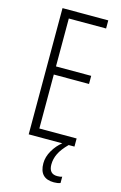

<svg xmlns="http://www.w3.org/2000/svg" viewBox="-139 -772 662 1049"><g transform="rotate(15 192.5 -248.0)"><path d="M240.2 127Q240.2 180.2 287.1 180.2Q306.2 180.2 314.9 175.8V211.9Q300.3 217.8 278.3 217.8Q196.3 217.8 196.3 131.8Q196.3 95.2 217.3 59.1Q238.8 22.5 268.1 0H304.2Q269.5 34.7 254.9 64.9Q240.2 94.7 240.2 127ZM336.9 0H78.1V-713.9H336.9V-668H126V-397H325.2V-351.1H126V-45.9H336.9Z"/></g></svg>

Font: Germano
Style: Regular
Weight: 300
Width: 3
Foundry: Ascender Corporation
Version: Version 1.10; ttfautohint (v1.5)